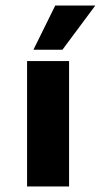

<svg xmlns="http://www.w3.org/2000/svg" viewBox="-20 -675 365 695"><path d="M325 -655 206 -495H101L180 -655ZM230 -454V0H78V-454Z"/></svg>

Font: Tajawal Black
Style: Regular
Weight: 900
Designer: Boutros Fonts
Foundry: Created by Boutros International 2017
Version: Version 1.700